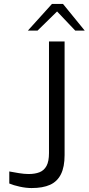

<svg xmlns="http://www.w3.org/2000/svg" viewBox="-20 -946 449 972"><path d="M140 6Q112 6 80 -1Q48 -8 27 -17V-78Q48 -74 75.5 -69.5Q103 -65 125 -65Q157 -65 180 -74Q203 -83 215.5 -106Q228 -129 228 -171V-736H307V-161Q307 -101 288.5 -64Q270 -27 233.5 -10.5Q197 6 140 6ZM121 -791 243 -926H299L409 -791H361L269 -888L170 -791Z"/></svg>

Font: Exo Thin
Style: Regular
Weight: 400
Version: Version 2.000